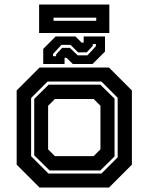

<svg xmlns="http://www.w3.org/2000/svg" viewBox="-20 -844 668 864"><path d="M158 0 55 -103V-437L158 -540H470.5L573.5 -437V-103L470.5 0ZM198 -63H436.5L509.5 -136V-404L436.5 -477H194L120 -403V-141ZM203 -77 134 -145V-399L199 -463H431.5L495.5 -400V-140L431.5 -77ZM227 -141.5H401.5L432 -172V-368L401.5 -398.5H227L196.5 -368V-172ZM174.5 -556V-624L230.5 -680H319.5L347.5 -652H356.5V-680H452.5V-612L396.5 -556H307.5L279.5 -584H270.5V-556ZM218.5 -591H232.5V-599L259.5 -628.5H294.5L329.5 -595H373.5L411.5 -636V-646H397.5V-638L370.5 -608.5H331.5L297.5 -642H256.5L218.5 -601ZM156 -695.5V-823.5H472V-695.5ZM221 -750.5H413V-764.5H221Z"/></svg>

Font: Tourney Thin
Style: Regular
Weight: 100
Designer: Tyler Finck
Foundry: Etcetera Type Co
Version: Version 1.015